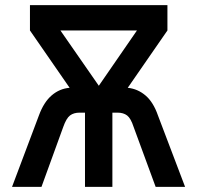

<svg xmlns="http://www.w3.org/2000/svg" viewBox="-20 -730 770 750"><path d="M27 0 132 -279Q151 -331 182 -357.5Q213 -384 252 -387L97 -611V-710H634V-611L479 -387Q518 -383 548.5 -357Q579 -331 597 -279L703 0H588L502 -234Q491 -268 476.5 -279Q462 -290 439 -290H419V0H312V-290H291Q268 -290 253.5 -279Q239 -268 227 -234L142 0ZM216 -611 366 -395 515 -611Z"/></svg>

Font: Geist Med
Style: Regular
Weight: 400
Designer: Basement.studio, Andrés Briganti, Mateo Zaragoza
Foundry: Basement.studio, Vercel, Andrés Briganti, Guido Ferreyra, Mateo Zaragoza
Version: Version 1.401